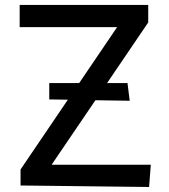

<svg xmlns="http://www.w3.org/2000/svg" viewBox="-20 -747 674 767"><path d="M575.6 0 582.4 -88.8H186.1L361.2 -346.6L498.2 -344.5L489.3 -415.1H407.7L572.1 -657.3V-727.3H58.6V-638.5H447.8L296.2 -415.1H176.8V-349.8L251.1 -348.7L62.1 -70V-6Z"/></svg>

Font: Inter 465
Style: Regular
Weight: 400
Designer: Rasmus Andersson
Foundry: rsms
Version: Version 3.019;Glyphs 3.1.2 (3151)